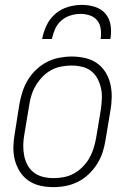

<svg xmlns="http://www.w3.org/2000/svg" viewBox="-20 -760 540 788"><path d="M200 8Q171 8 144.5 2Q118 -4 96.5 -19Q75 -34 61 -56.5Q47 -79 40.5 -105Q34 -131 35 -159Q36 -187 41 -215L60 -335Q65 -361 73 -385.5Q81 -410 95 -433Q109 -456 129.5 -475Q150 -494 173.5 -506Q197 -518 223 -523Q249 -528 274 -528Q302 -528 329 -522Q356 -516 377.5 -501Q399 -486 413 -463.5Q427 -441 433 -415Q439 -389 438.5 -361Q438 -333 433 -305L413 -185Q409 -159 401 -134.5Q393 -110 378.5 -87Q364 -64 344 -45Q324 -26 300 -14Q276 -2 250.5 3Q225 8 200 8ZM200 -29Q221 -29 242 -33Q263 -37 282.5 -47.5Q302 -58 318.5 -74.5Q335 -91 346 -110Q357 -129 363.5 -149.5Q370 -170 374 -191L394 -311Q397 -333 398 -355Q399 -377 394.5 -398Q390 -419 380 -437.5Q370 -456 354 -468.5Q338 -481 317 -486Q296 -491 273 -491Q253 -491 231.5 -487Q210 -483 190.5 -472.5Q171 -462 155 -445.5Q139 -429 127.5 -410Q116 -391 109.5 -370.5Q103 -350 100 -329L80 -209Q76 -187 75.5 -165Q75 -143 79 -122Q83 -101 93 -82.5Q103 -64 119.5 -51.5Q136 -39 157 -34Q178 -29 200 -29ZM153 -600Q158 -628 171 -655.5Q184 -683 207 -703Q230 -723 259 -731.5Q288 -740 316 -740Q344 -740 370.5 -731.5Q397 -723 413.5 -703Q430 -683 434 -655.5Q438 -628 433 -600H393Q396 -620 393.5 -640.5Q391 -661 379.5 -675.5Q368 -690 349.5 -696.5Q331 -703 310 -703Q290 -703 269 -696.5Q248 -690 231.5 -675.5Q215 -661 206 -640.5Q197 -620 193 -600Z"/></svg>

Font: Iosevka SS04 XLt Obl
Style: Regular
Weight: 200
Italic angle: -9°
Monospace: yes
Designer: Belleve Invis
Foundry: Belleve Invis
Version: Version 19.0.0; ttfautohint (v1.8.4)